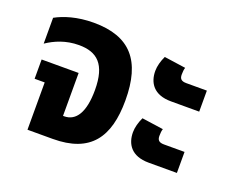

<svg xmlns="http://www.w3.org/2000/svg" viewBox="-92 -677 990 824"><g transform="rotate(20 403.0 -264.5)"><path d="M98 0H213C385 0 450 -93 450 -262C450 -442 376 -529 209 -529C133 -529 75 -510 37 -489V-371C74 -396 122 -417 182 -417C265 -417 312 -377 312 -259C312 -157 280 -108 226 -108H221V-304H52V-216H98Z M635 -325H764V-421H670C646 -421 639 -431 639 -449C639 -461 640 -472 643 -481L545 -495C534 -472 527 -447 527 -425C527 -372 555 -325 635 -325ZM635 -45H764V-141H670C646 -141 639 -151 639 -169C639 -181 640 -192 643 -201L545 -215C534 -192 527 -167 527 -145C527 -92 555 -45 635 -45Z"/></g></svg>

Font: Noto Sans Thai UI Cond
Style: Bold
Weight: 700
Width: 3
Designer: Monotype Design Team
Foundry: Monotype Imaging Inc.
Version: Version 2.000